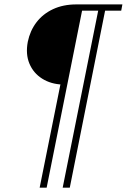

<svg xmlns="http://www.w3.org/2000/svg" viewBox="-20 -740 583 884"><path d="M162.6 124 260.7 -363.8 268.6 -350.6Q214.4 -352.5 174.1 -377.9Q133.8 -403.3 115.5 -447Q97.2 -490.7 107.9 -547.4Q118.2 -598.1 147.7 -637Q177.2 -675.8 224.1 -697.8Q271 -719.7 331.5 -719.7H543.5L538.1 -690.9H463.9L301.3 124H268.6L432.1 -690.9H357.9L194.8 124Z"/></svg>

Font: Reddit Sans ExtraLight
Style: Italic
Weight: 250
Italic angle: -11.25°
Designer: Stephen Hutchings
Version: Version 1.013